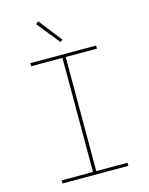

<svg xmlns="http://www.w3.org/2000/svg" viewBox="-139 -1047 877 1133"><g transform="rotate(-15 300.0 -480.5)"><path d="M99 0V-19H290V-716H99V-735H501V-716H310V-19H501V0ZM303 -810 191 -949 208 -961 318 -820Z"/></g></svg>

Font: Iosevka HT Thin Extended
Style: Regular
Weight: 100
Width: 7
Monospace: yes
Designer: Belleve Invis
Foundry: Belleve Invis
Version: Version 32.3.0; ttfautohint (v1.8.4)